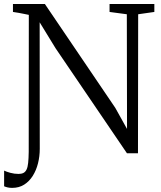

<svg xmlns="http://www.w3.org/2000/svg" viewBox="-38 -763 804 956"><path d="M22.5 172.5Q10 172.5 0.2 170.2Q-9.5 168 -17.5 164.5V86.5Q-6.5 92 13.5 97.5Q33.5 103 54.5 103Q69 103 78.8 98Q88.5 93 94.2 81.2Q100 69.5 102.2 48Q104.5 26.5 105 -7L105.5 -689Q94 -691.5 80.8 -694Q67.5 -696.5 53.8 -699.2Q40 -702 26.5 -703.5V-743H185.5L536 -226L594.5 -121L593.5 -692L507.5 -703.5V-743H730.5V-703.5L650 -692L649 0H594L238.5 -523L159.5 -652L160 -22.5Q160 15.5 151.2 50.2Q142.5 85 125.2 112.5Q108 140 82.5 156.2Q57 172.5 22.5 172.5Z"/></svg>

Font: Merriweather 36pt Light
Style: Regular
Weight: 300
Designer: Eben Sorkin
Foundry: Eben Sorkin
Version: Version 2.100